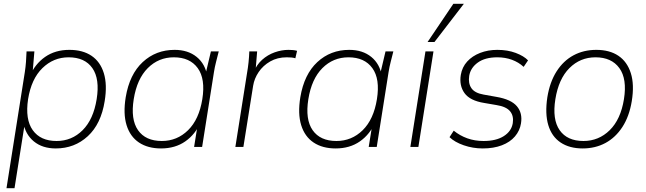

<svg xmlns="http://www.w3.org/2000/svg" viewBox="-20 -769 3383 1005"><path d="M14 216 110 -392Q114 -418 116 -445Q118 -472 119 -500H160L149 -369H135Q163 -434 216 -471Q269 -508 343 -508Q413 -508 459 -477Q505 -446 523.5 -386Q542 -326 528 -240Q509 -120 439.5 -56Q370 8 272 8Q202 8 157 -29Q112 -66 101 -131H111L56 216ZM276 -31Q356 -31 412.5 -87.5Q469 -144 486 -250Q503 -356 463.5 -412.5Q424 -469 339 -469Q260 -469 202 -412.5Q144 -356 127 -250Q111 -144 151.5 -87.5Q192 -31 276 -31Z M823 8Q754 8 707.5 -23Q661 -54 642.5 -114Q624 -174 638 -260Q658 -380 727 -444Q796 -508 894 -508Q964 -508 1009.5 -471Q1055 -434 1065 -369H1053L1084 -500H1125Q1118 -472 1111 -445Q1104 -418 1100 -392L1038 0H996L1017 -131H1031Q1003 -66 950 -29Q897 8 823 8ZM827 -31Q907 -31 964.5 -87.5Q1022 -144 1039 -250Q1056 -356 1015 -412.5Q974 -469 890 -469Q810 -469 753.5 -412.5Q697 -356 680 -250Q663 -144 702.5 -87.5Q742 -31 827 -31Z M1212 0 1273 -386Q1278 -414 1281 -443Q1284 -472 1285 -500H1326L1317 -391L1307 -390Q1323 -430 1352 -456Q1381 -482 1417.5 -495Q1454 -508 1490 -508Q1502 -508 1513 -507Q1524 -506 1535 -503L1526 -464Q1517 -467 1505.5 -468Q1494 -469 1481 -469Q1432 -469 1394.5 -447.5Q1357 -426 1334 -392Q1311 -358 1305 -320L1254 0Z M1737 8Q1668 8 1621.5 -23Q1575 -54 1556.5 -114Q1538 -174 1552 -260Q1572 -380 1641 -444Q1710 -508 1808 -508Q1878 -508 1923.5 -471Q1969 -434 1979 -369H1967L1998 -500H2039Q2032 -472 2025 -445Q2018 -418 2014 -392L1952 0H1910L1931 -131H1945Q1917 -66 1864 -29Q1811 8 1737 8ZM1741 -31Q1821 -31 1878.5 -87.5Q1936 -144 1953 -250Q1970 -356 1929 -412.5Q1888 -469 1804 -469Q1724 -469 1667.5 -412.5Q1611 -356 1594 -250Q1577 -144 1616.5 -87.5Q1656 -31 1741 -31Z M2128 0 2207 -500H2249L2170 0ZM2218 -549 2353 -749H2408L2254 -549Z M2507 8Q2455 8 2407.5 -8.5Q2360 -25 2333 -51L2355 -85Q2387 -59 2426 -45Q2465 -31 2511 -31Q2577 -31 2617 -56.5Q2657 -82 2664 -124Q2670 -162 2650 -186.5Q2630 -211 2579 -219L2515 -230Q2440 -242 2411.5 -281.5Q2383 -321 2392 -377Q2399 -418 2425.5 -447Q2452 -476 2493 -492Q2534 -508 2583 -508Q2637 -508 2679.5 -492Q2722 -476 2744 -453L2721 -419Q2695 -443 2660 -456Q2625 -469 2583 -469Q2519 -469 2481 -441.5Q2443 -414 2436 -372Q2430 -333 2447.5 -307.5Q2465 -282 2511 -274L2578 -262Q2655 -249 2685.5 -213Q2716 -177 2707 -123Q2701 -85 2675.5 -55Q2650 -25 2607 -8.5Q2564 8 2507 8Z M3030 8Q2961 8 2914.5 -23Q2868 -54 2850 -114Q2832 -174 2845 -260Q2858 -340 2893.5 -395.5Q2929 -451 2982 -479.5Q3035 -508 3101 -508Q3171 -508 3217 -477Q3263 -446 3282 -386Q3301 -326 3287 -240Q3274 -160 3238 -104.5Q3202 -49 3149 -20.5Q3096 8 3030 8ZM3034 -31Q3114 -31 3171.5 -87.5Q3229 -144 3246 -250Q3263 -356 3222 -412.5Q3181 -469 3097 -469Q3017 -469 2960.5 -412.5Q2904 -356 2887 -250Q2870 -144 2909.5 -87.5Q2949 -31 3034 -31Z"/></svg>

Font: Mulish ExtraLight
Style: Italic
Weight: 200
Italic angle: -9°
Designer: Vernon Adams
Foundry: Vernon Adams
Version: Version 3.603